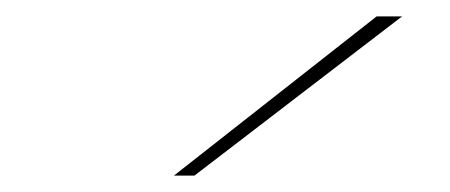

<svg xmlns="http://www.w3.org/2000/svg" viewBox="-20 -810 548 234"><path d="M192 -596 439 -790H470L217 -596Z"/></svg>

Font: Georama Extra Expanded Thin
Style: Italic
Weight: 100
Width: 8
Italic angle: -9°
Designer: Jean-Baptiste Levee
Foundry: Production Type
Version: Version 1.000